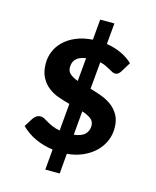

<svg xmlns="http://www.w3.org/2000/svg" viewBox="-113 -720 733 904"><g transform="rotate(15 253.5 -268.5)"><path d="M204.1 6.3Q156.7 0 116.9 -18.8Q77.1 -37.6 48.3 -66.9L74.7 -108.9Q81.5 -119.1 90.3 -124.5Q99.1 -129.9 111.8 -129.9Q119.6 -129.9 128.4 -125Q137.2 -120.1 148.7 -113.3Q160.2 -106.4 175.8 -99.6Q191.4 -92.8 212.9 -88.9L224.6 -221.7Q196.3 -229 168.2 -239Q140.1 -249 117.9 -266.6Q95.7 -284.2 81.8 -311Q67.9 -337.9 67.9 -378.4Q67.9 -407.7 79.1 -435.5Q90.3 -463.4 113.3 -486.1Q136.2 -508.8 171.1 -523.9Q206.1 -539.1 253.4 -542.5L262.2 -642.6H331.5L322.3 -540Q361.8 -533.7 394.8 -518.3Q427.7 -502.9 450.7 -480.5L422.4 -434.1Q417 -425.8 410.9 -420.7Q404.8 -415.5 395 -415.5Q387.7 -415.5 380.4 -419.4Q373 -423.3 363.5 -428.7Q354 -434.1 342.3 -439.7Q330.6 -445.3 314.5 -448.7L302.7 -316.4Q330.6 -308.6 358.6 -298.3Q386.7 -288.1 409.2 -271.2Q431.6 -254.4 445.8 -229.2Q460 -204.1 460 -166Q460 -131.8 446.5 -101.8Q433.1 -71.8 408.7 -48.6Q384.3 -25.4 349.9 -10.3Q315.4 4.9 273.9 8.3L265.6 106.4H195.3ZM352.1 -148.4Q352.1 -170.9 335.4 -183.1Q318.8 -195.3 292.5 -203.6L282.2 -86.9Q320.8 -91.8 336.4 -108.4Q352.1 -125 352.1 -148.4ZM182.6 -388.7Q182.6 -368.7 197 -356.7Q211.4 -344.7 234.9 -336.4L245.1 -450.2Q226.6 -447.3 214.6 -441.7Q202.6 -436 195.6 -428Q188.5 -419.9 185.5 -409.9Q182.6 -399.9 182.6 -388.7Z"/></g></svg>

Font: Carlito
Style: Bold
Weight: 700
Designer: Lukasz Dziedzic
Foundry: tyPoland Lukasz Dziedzic
Version: Version 1.104